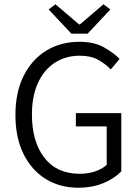

<svg xmlns="http://www.w3.org/2000/svg" viewBox="-20 -864 654 896"><path d="M345 12Q259 12 193 -29Q127 -70 89.5 -146Q52 -222 52 -328Q52 -434 90.5 -510.5Q129 -587 196.5 -628Q264 -669 351 -669Q419 -669 464.5 -643.5Q510 -618 538 -589L497 -540Q472 -566 438 -585Q404 -604 353 -604Q285 -604 234.5 -570.5Q184 -537 156.5 -475.5Q129 -414 129 -330Q129 -203 187 -128Q245 -53 352 -53Q390 -53 423.5 -64Q457 -75 478 -95V-274H334V-336H546V-64Q514 -31 462.5 -9.5Q411 12 345 12ZM313 -707 207 -820 239 -844 349 -750H353L463 -844L495 -820L389 -707Z"/></svg>

Font: Assistant
Style: Regular
Weight: 400
Designer: Hebrew By Ben Nathan, Latin by Paul Hunt
Version: Version 3.000